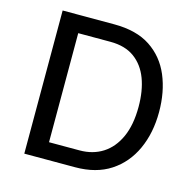

<svg xmlns="http://www.w3.org/2000/svg" viewBox="-101 -781 880 881"><g transform="rotate(15 339.0 -340.0)"><path d="M331 0Q431 0 499 -44.5Q567 -89 602.5 -167Q638 -245 638 -344Q638 -440 606 -516Q574 -592 507.5 -636Q441 -680 335 -680H90V0ZM339 -598Q409 -598 453.5 -565.5Q498 -533 519.5 -476Q541 -419 541 -343Q541 -257 514.5 -198.5Q488 -140 441 -110Q394 -80 331 -80H186V-598Z"/></g></svg>

Font: Catamaran Thin Medium
Style: Regular
Weight: 500
Version: Version 2.000